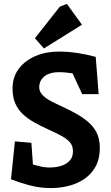

<svg xmlns="http://www.w3.org/2000/svg" viewBox="-20 -955 568 979"><path d="M240 4Q182 4 129 -10.5Q76 -25 36 -41L56 -234L140 -227L148 -116Q161 -113 183.5 -107Q206 -101 234 -101Q266 -101 292.5 -109.5Q319 -118 335.5 -136Q352 -154 352 -183Q352 -210 338 -227.5Q324 -245 296.5 -260.5Q269 -276 226 -295Q187 -313 154 -331.5Q121 -350 96.5 -373Q72 -396 58 -427.5Q44 -459 44 -504Q44 -562 75.5 -604Q107 -646 160.5 -669Q214 -692 278 -692Q330 -692 379.5 -684Q429 -676 468 -665L483 -475H399L350 -581Q337 -583 318 -585Q299 -587 282 -587Q247 -587 224.5 -576.5Q202 -566 191 -549Q180 -532 180 -511Q180 -491 192.5 -475.5Q205 -460 225.5 -447.5Q246 -435 269.5 -424.5Q293 -414 315 -403Q374 -375 412.5 -347Q451 -319 470 -284Q489 -249 489 -201Q489 -145 467.5 -106Q446 -67 410 -42.5Q374 -18 329.5 -7Q285 4 240 4ZM204 -708 158 -760 285 -921 321 -935 398 -829Z"/></svg>

Font: Kreon Light
Style: Bold
Weight: 700
Version: Version 2.002